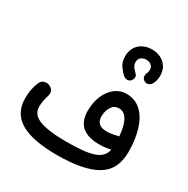

<svg xmlns="http://www.w3.org/2000/svg" viewBox="-206 -1081 1281 1310"><g transform="rotate(30 434.0 -425.5)"><path d="M483.4 -770.5C483.4 -739.7 489.3 -715.8 501 -698.7C512.7 -681.2 525.9 -665 541 -650.9C557.1 -635.3 572.3 -635.7 576.7 -635.7C585 -635.7 592.8 -638.7 599.6 -645C615.2 -658.7 614.7 -673.8 614.7 -677.7C614.7 -686 611.8 -693.4 605.5 -699.7C577.6 -727.1 564.5 -742.7 564.5 -770.5C564.5 -786.6 570.3 -798.8 581.5 -807.1C604 -823.2 620.6 -819.8 621.1 -819.8C650.4 -819.8 676.3 -803.7 676.3 -772C676.3 -760.7 673.8 -750 668.5 -740.2C666 -733.4 664.6 -726.6 664.6 -720.2C664.6 -712.9 664.6 -697.8 684.1 -686C691.4 -682.1 698.2 -680.2 704.6 -680.2C714.8 -680.2 733.4 -687 743.7 -709C753.4 -727.1 757.3 -749 757.3 -772C757.3 -857.9 689.9 -900.4 620.6 -900.4C551.3 -900.4 483.4 -857.4 483.4 -770.5ZM35.6 -179.7C35.6 -21.5 161.6 48.8 418 48.8C555.2 48.8 658.2 28.8 727.1 -11.2C795.9 -51.3 830.1 -118.2 830.1 -212.4C830.1 -277.8 822.3 -335.9 806.6 -387.2C774.9 -488.8 712.9 -550.8 623.5 -550.8C588.9 -550.8 558.1 -540.5 531.7 -520C479 -479 448.2 -406.2 448.2 -318.8C448.2 -207 513.7 -158.2 630.9 -158.2C659.7 -158.2 689.5 -161.6 720.7 -168.5C702.1 -84 618.7 -62 418 -62C331.5 -62 265.1 -70.8 217.8 -87.9C170.4 -105 147 -134.8 147 -177.2C147 -210 154.8 -242.2 161.1 -262.2C164.6 -272.9 166.5 -282.7 166.5 -291C166.5 -312 156.2 -327.1 136.2 -336.9C128.4 -340.8 120.1 -342.8 111.8 -342.8C105.5 -342.8 97.2 -341.3 86.9 -337.9C76.7 -334.5 67.9 -325.7 61.5 -312C44.4 -273.4 35.6 -229.5 35.6 -179.7ZM548.3 -332C548.3 -361.8 555.2 -387.2 569.3 -408.2C583 -429.2 602.1 -439.5 626 -439.5C681.2 -439.5 713.9 -380.9 722.2 -273.9C718.8 -273.9 715.8 -273.4 712.4 -272.5C688.5 -266.1 658.2 -259.8 631.3 -259.8C578.6 -259.8 548.3 -280.8 548.3 -332Z"/></g></svg>

Font: Mikhak SemiBold
Style: Regular
Weight: 600
Designer: Amin Abedi
Version: Version 3.2